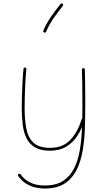

<svg xmlns="http://www.w3.org/2000/svg" viewBox="-20 -875 615 1116"><path d="M126 -482.4Q122.6 -482.9 119.9 -480.7Q117.2 -478.5 116.7 -475.1Q113.3 -444.3 111.1 -403.1Q108.9 -361.8 107.7 -320.8Q106.4 -279.8 106.4 -248.5Q106.4 -198.7 111.6 -153.6Q116.7 -108.4 133.1 -73.7Q149.4 -39.1 182.6 -19Q215.8 1 271.5 1Q326.2 1 365.2 -22.7Q404.3 -46.4 430.2 -86.4Q456.1 -126.5 470.2 -175.3Q471.2 -178.7 469.5 -181.9Q467.8 -185.1 464.4 -186Q460.9 -187 457.8 -185.3Q454.6 -183.6 453.6 -180.2Q432.6 -108.9 389.2 -62.3Q345.7 -15.6 271.5 -15.6Q206.5 -15.6 174.8 -45.4Q143.1 -75.2 133.1 -127.9Q123 -180.7 123 -248.5Q123 -279.3 124.3 -320.1Q125.5 -360.8 127.7 -401.9Q129.9 -442.9 133.3 -473.1Q133.8 -476.6 131.6 -479.2Q129.4 -481.9 126 -482.4ZM464.4 -479Q460.9 -479 458.5 -476.6Q456.1 -474.1 456.1 -470.2Q457.5 -434.1 458.3 -377.9Q459 -321.8 459 -266.6Q459 -197.8 456.5 -129.9Q454.1 -62 443.8 -2.2Q433.6 57.6 410.4 104Q387.2 150.4 346.2 176.8Q305.2 203.1 240.2 203.1Q189.9 203.1 155.3 185.8Q120.6 168.5 100.1 138.7Q98.1 135.7 94.5 135.3Q90.8 134.8 87.9 136.7Q85 138.7 84.5 142.1Q84 145.5 85.9 148.4Q108.9 182.1 147.9 201.4Q187 220.7 240.2 220.7Q311 220.7 355.5 191.9Q399.9 163.1 424.8 113.5Q449.7 64 460.4 1.2Q471.2 -61.5 473.4 -130.6Q475.6 -199.7 475.6 -266.6Q475.6 -303.7 475.3 -341.3Q475.1 -378.9 474.6 -412.6Q474.1 -446.3 473.1 -470.7Q473.1 -474.6 470.7 -476.8Q468.3 -479 464.4 -479ZM343.8 -853Q341.3 -855.5 337.6 -854.7Q334 -854 331.5 -851.6Q304.2 -817.4 278.8 -781.2Q253.4 -745.1 231.9 -697.3Q230.5 -693.8 231.7 -690.7Q232.9 -687.5 236.3 -686Q239.7 -684.6 242.9 -685.8Q246.1 -687 247.6 -690.4Q268.6 -736.8 293.2 -771.7Q317.9 -806.6 345.2 -840.8Q347.7 -843.3 346.9 -847.2Q346.2 -851.1 343.8 -853Z"/></svg>

Font: Mikhak VF
Style: Regular
Weight: 100
Designer: Amin Abedi
Version: Version 3.001